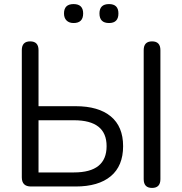

<svg xmlns="http://www.w3.org/2000/svg" viewBox="-20 -915 894 942"><path d="M515 -802Q468 -802 468 -849Q468 -895 515 -895Q561 -895 561 -849Q561 -802 515 -802ZM341 -802Q319 -802 306.5 -814.5Q294 -827 294 -849Q294 -895 341 -895Q388 -895 388 -849Q388 -802 341 -802ZM351 0H132Q87 0 87 -45V-669Q87 -712 128 -712Q169 -712 169 -669V-394H351Q463 -394 523.5 -344Q584 -294 584 -198Q584 -101 523.5 -50.5Q463 0 351 0ZM685 -36V-669Q685 -712 726 -712Q767 -712 767 -669V-36Q767 7 726 7Q685 7 685 -36ZM169 -325V-69H343Q503 -69 503 -198Q503 -325 343 -325Z"/></svg>

Font: Nunito
Style: Regular
Weight: 400
Designer: Vernon Adams
Foundry: Vernon Adams
Version: Version 3.602